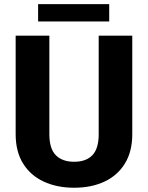

<svg xmlns="http://www.w3.org/2000/svg" viewBox="-20 -880 702 910"><path d="M447.8 -710.9H606.9V-244.1Q606.9 -161.6 572 -105Q537.1 -48.3 475.1 -19.3Q413.1 9.8 331.5 9.8Q250 9.8 187.3 -19.3Q124.5 -48.3 89.4 -105Q54.2 -161.6 54.2 -244.1V-710.9H213.9V-244.1Q213.9 -175.3 244.6 -144.3Q275.4 -113.3 331.5 -113.3Q387.7 -113.3 417.7 -144.3Q447.8 -175.3 447.8 -244.1ZM497.6 -860.4V-778.3H160.6V-860.4Z"/></svg>

Font: Vazirmatn RD ExtraBold
Style: Regular
Weight: 800
Designer: Saber Rastikerdar
Foundry: Saber Rastikerdar
Version: Version 32.102